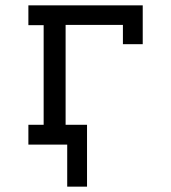

<svg xmlns="http://www.w3.org/2000/svg" viewBox="-20 -540 640 717"><path d="M231 157V0H86V-74H143V-446H86V-520H513V-375H439V-447H225V-74H305V157Z"/></svg>

Font: Iosevka HT Extended
Style: Regular
Weight: 400
Width: 7
Monospace: yes
Designer: Belleve Invis
Foundry: Belleve Invis
Version: Version 32.3.0; ttfautohint (v1.8.4)